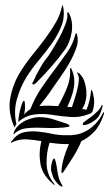

<svg xmlns="http://www.w3.org/2000/svg" viewBox="-20 -638 411 713"><path d="M238 -585Q245 -571 247 -553Q249 -535 246 -517Q243 -499 236.5 -482.5Q230 -466 222 -455Q199 -423 171.5 -391.5Q144 -360 116 -332Q115 -330 109.5 -326.5Q104 -323 101 -325Q99 -326 101 -331Q103 -336 105 -338Q108 -346 113.5 -357Q119 -368 125.5 -379.5Q132 -391 138.5 -401.5Q145 -412 151 -419Q156 -424 169.5 -445.5Q183 -467 197.5 -493Q212 -519 222 -545Q232 -571 230 -585Q229 -588 230 -590.5Q231 -593 233 -592Q236 -592 238 -585ZM326 -232Q325 -227 322.5 -222.5Q320 -218 312 -215Q277 -201 242.5 -203.5Q208 -206 170 -212Q137 -217 105.5 -212.5Q74 -208 48 -185Q48 -195 50.5 -209.5Q53 -224 56.5 -236.5Q60 -249 63.5 -257Q67 -265 70 -263Q72 -263 72.5 -252.5Q73 -242 73 -236L70 -212Q74 -219 81.5 -224.5Q89 -230 93 -233Q109 -275 135 -313Q161 -351 190 -389Q210 -416 230.5 -445Q251 -474 260 -511Q263 -514 266 -514Q267 -512 266.5 -511Q266 -510 266 -508Q273 -487 263 -459Q253 -431 237 -403Q221 -375 203 -350Q185 -325 175 -310Q164 -293 151 -276Q138 -259 126 -244Q143 -246 161 -245.5Q179 -245 196 -244Q216 -280 229.5 -314Q243 -348 240 -382V-383Q240 -385 241 -385Q243 -385 245 -383Q246 -382 246 -380Q254 -363 255.5 -346Q257 -329 254 -311.5Q251 -294 244.5 -276.5Q238 -259 230 -241Q235 -241 238.5 -241Q242 -241 247 -240Q252 -255 257.5 -272Q263 -289 267 -306Q271 -323 272.5 -337Q274 -351 270 -360Q267 -366 266.5 -367Q266 -368 268 -369Q269 -369 271.5 -367.5Q274 -366 276 -364Q288 -352 293.5 -335.5Q299 -319 300.5 -302Q302 -285 299 -269Q296 -253 290 -242L285 -233Q293 -233 301 -230Q308 -247 312 -263.5Q316 -280 318 -300Q318 -304 319 -304Q321 -303 321.5 -301.5Q322 -300 323 -299Q325 -294 328.5 -274.5Q332 -255 326 -232ZM360 -240Q357 -229 352 -216Q347 -203 333 -192Q328 -188 320.5 -183.5Q313 -179 305.5 -176.5Q298 -174 292.5 -173.5Q287 -173 288 -177Q286 -180 293 -185.5Q300 -191 303 -193Q310 -198 315 -201.5Q320 -205 326 -210Q334 -217 342.5 -225Q351 -233 356 -244Q359 -250 360.5 -247.5Q362 -245 360 -240ZM215 -612Q221 -575 208.5 -542.5Q196 -510 174 -478.5Q152 -447 126 -416.5Q100 -386 79 -353Q56 -316 43 -270.5Q30 -225 41 -177Q38 -174 34 -164Q8 -222 18.5 -276Q29 -330 58 -375Q79 -408 103.5 -438Q128 -468 149.5 -497Q171 -526 187.5 -555Q204 -584 210 -614Q210 -618 211 -618Q213 -618 213.5 -615Q214 -612 215 -612ZM238 -171Q238 -168 234.5 -167Q231 -166 229 -166Q218 -164 193.5 -163Q169 -162 151 -163Q116 -165 84.5 -162.5Q53 -160 34 -142Q29 -137 30.5 -142.5Q32 -148 33 -151Q40 -165 51.5 -175Q63 -185 76.5 -191Q90 -197 102.5 -200Q115 -203 123 -203Q155 -203 179.5 -194.5Q204 -186 230 -178Q232 -177 235 -175Q238 -173 238 -171ZM366 -215Q352 -172 329.5 -148.5Q307 -125 282 -114Q277 -101 269 -85.5Q261 -70 251.5 -55Q242 -40 232.5 -25.5Q223 -11 216 0Q214 2 212.5 3.5Q211 5 209 4Q208 3 208 -1Q210 -28 217.5 -53Q225 -78 236 -103H223Q208 -103 193.5 -104.5Q179 -106 164 -108Q152 -71 153 -30Q154 11 181 44Q185 49 182.5 48.5Q180 48 178 46Q137 12 130 -30.5Q123 -73 134 -114Q105 -119 78.5 -120.5Q52 -122 26 -110Q21 -106 20.5 -109Q20 -112 25 -116Q44 -141 68 -146.5Q92 -152 119 -149.5Q146 -147 174 -141Q202 -135 229 -136Q246 -135 264.5 -138.5Q283 -142 301 -152Q319 -162 334.5 -178Q350 -194 362 -218Q364 -223 365.5 -220.5Q367 -218 366 -215ZM211 55Q209 55 207 54Q205 53 203 52Q201 51 199 49Q188 38 182 29Q176 20 171 0Q169 -6 169.5 -15Q170 -24 172 -32Q174 -40 176.5 -45Q179 -50 182 -49Q184 -49 186.5 -38.5Q189 -28 190 -23Q192 -6 196 13Q200 32 211 50Q213 55 211 55Z"/></svg>

Font: Akronim
Style: Regular
Weight: 400
Designer: Grzegorz Klimczewski
Foundry: Fonty.PL
Version: Version 1.002